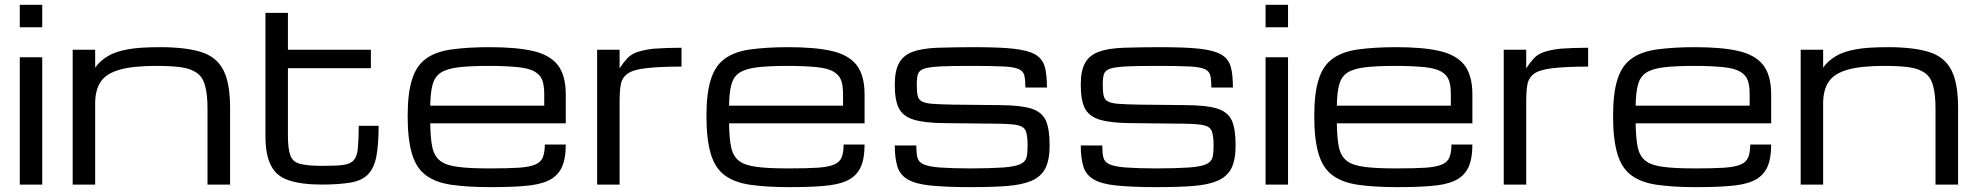

<svg xmlns="http://www.w3.org/2000/svg" viewBox="-20 -770 8249 801"><path d="M62.5 -531.2H156.2V0H62.5ZM62.5 -750H156.2V-656.2H62.5Z M283.2 -562.5H377V-487.8Q397.5 -516.6 429.2 -535.2Q460.4 -554.7 512.2 -564Q560.1 -573.2 648.4 -573.2Q756.8 -573.2 822.8 -551.8Q885.7 -530.8 913.1 -475.1Q939.9 -421.9 939.9 -318.8V0H845.7V-318.8Q845.7 -374 835.9 -411.6Q826.7 -446.8 802.7 -464.8Q779.3 -482.4 737.3 -489.3Q695.3 -495.1 631.8 -495.1Q534.2 -495.1 478.5 -479Q422.4 -462.9 399.9 -428.7Q377 -394 377 -338.9V0H283.2Z M1323.2 0Q1237.8 0 1185.5 -17.6Q1133.3 -34.2 1110.8 -79.1Q1087.4 -123 1087.4 -203.1V-716.3H1181.2V-562.5H1527.3V-485.4H1181.2V-203.1Q1181.2 -148.4 1191.4 -121.6Q1200.7 -94.7 1231.9 -86.4Q1264.2 -78.1 1323.2 -78.1Q1383.3 -78.1 1408.7 -81.5Q1440.9 -85.4 1454.1 -100.1Q1469.2 -115.2 1472.7 -148.9Q1476.6 -190.4 1476.6 -245.1H1559.6Q1559.6 -168.5 1549.8 -115.2Q1539.6 -66.4 1514.2 -41.5Q1488.8 -16.1 1442.4 -8.3Q1391.6 0 1323.2 0Z M2340.3 -167Q2340.3 -104 2321.8 -67.9Q2302.7 -31.7 2264.2 -15.1Q2227.5 1.5 2166 5.9Q2114.3 10.7 2023.4 10.7Q1933.6 10.7 1863.8 1Q1797.4 -8.8 1757.8 -38.1Q1717.3 -67.4 1699.2 -126.5Q1680.7 -188 1680.7 -284.2Q1680.7 -381.8 1698.7 -437.5Q1716.3 -495.1 1756.3 -524.4Q1796.4 -554.2 1861.8 -563.5Q1931.6 -573.2 2021 -573.2Q2132.8 -573.2 2199.7 -558.1Q2270.5 -543 2305.7 -500.5Q2340.3 -457 2340.3 -376V-255.4H1774.9Q1775.9 -192.4 1783.7 -155.3Q1792 -117.7 1816.9 -98.6Q1841.8 -79.6 1891.6 -73.7Q1936 -67.4 2023.4 -67.4Q2097.7 -67.4 2143.6 -70.3Q2188.5 -73.2 2212.9 -83.5Q2236.3 -93.3 2244.6 -113.3Q2252.9 -135.3 2252.9 -167ZM2021 -495.1Q1941.4 -495.1 1893.1 -489.3Q1844.2 -483.4 1818.8 -466.8Q1793.5 -450.2 1784.7 -416.5Q1775.9 -386.2 1774.9 -329.1H2250.5V-376Q2250.5 -413.1 2242.7 -434.6Q2234.9 -457 2210.9 -471.2Q2187.5 -484.9 2142.1 -489.7Q2089.4 -495.1 2021 -495.1Z M2471.2 -562.5H2564.9V-484.9Q2579.6 -507.8 2596.7 -526.4Q2611.8 -543 2638.2 -552.7Q2668 -562.5 2707.5 -566.9Q2760.7 -570.8 2823.2 -570.8V-492.2Q2732.9 -492.2 2673.8 -485.4Q2620.1 -479 2597.7 -462.4Q2574.7 -445.3 2569.8 -417Q2564.9 -392.6 2564.9 -343.8V0H2471.2Z M3586.9 -167Q3586.9 -104 3568.4 -67.9Q3549.3 -31.7 3510.7 -15.1Q3474.1 1.5 3412.6 5.9Q3360.8 10.7 3270 10.7Q3180.2 10.7 3110.4 1Q3043.9 -8.8 3004.4 -38.1Q2963.9 -67.4 2945.8 -126.5Q2927.2 -188 2927.2 -284.2Q2927.2 -381.8 2945.3 -437.5Q2962.9 -495.1 3002.9 -524.4Q3043 -554.2 3108.4 -563.5Q3178.2 -573.2 3267.6 -573.2Q3379.4 -573.2 3446.3 -558.1Q3517.1 -543 3552.2 -500.5Q3586.9 -457 3586.9 -376V-255.4H3021.5Q3022.5 -192.4 3030.3 -155.3Q3038.6 -117.7 3063.5 -98.6Q3088.4 -79.6 3138.2 -73.7Q3182.6 -67.4 3270 -67.4Q3344.2 -67.4 3390.1 -70.3Q3435.1 -73.2 3459.5 -83.5Q3482.9 -93.3 3491.2 -113.3Q3499.5 -135.3 3499.5 -167ZM3267.6 -495.1Q3188 -495.1 3139.6 -489.3Q3090.8 -483.4 3065.4 -466.8Q3040 -450.2 3031.2 -416.5Q3022.5 -386.2 3021.5 -329.1H3497.1V-376Q3497.1 -413.1 3489.3 -434.6Q3481.4 -457 3457.5 -471.2Q3434.1 -484.9 3388.7 -489.7Q3335.9 -495.1 3267.6 -495.1Z M3861.3 3.9Q3799.3 -2.4 3767.1 -21.5Q3735.4 -39.6 3724.1 -74.2Q3712.9 -110.8 3712.9 -163.1H3802.7Q3802.7 -131.8 3807.1 -113.8Q3811.5 -94.2 3832 -85Q3852.5 -75.2 3898.9 -71.3Q3954.6 -67.4 4028.3 -67.4Q4106.4 -67.4 4166 -71.3Q4214.8 -75.2 4236.3 -85Q4257.3 -94.2 4262.7 -113.8Q4267.1 -132.8 4267.1 -164.1Q4267.1 -199.7 4260.3 -221.2Q4253.4 -240.7 4228 -247.1Q4205.6 -252.9 4147 -253.9L3923.3 -256.3Q3836.9 -256.8 3791.5 -271Q3746.6 -284.7 3729.5 -319.3Q3712.9 -352.1 3712.9 -417Q3712.9 -475.1 3731.4 -508.3Q3749.5 -540 3788.6 -554.2Q3825.2 -567.9 3890.1 -570.8Q3975.6 -573.2 4041 -573.2Q4151.4 -573.2 4206.5 -566.9Q4267.1 -560.5 4298.3 -543Q4329.1 -524.9 4338.4 -492.2Q4347.7 -460.9 4347.7 -404.8H4257.8Q4257.8 -436.5 4253.4 -455.1Q4249 -473.1 4230 -481.9Q4208 -490.7 4167.5 -492.7Q4108.9 -495.1 4045.9 -495.1Q3942.4 -495.1 3907.7 -493.2Q3858.4 -490.7 3836.4 -483.9Q3814.9 -476.6 3809.6 -460.9Q3804.7 -446.8 3804.7 -417Q3804.7 -385.7 3808.1 -372.6Q3811 -355.5 3824.7 -347.7Q3839.8 -338.9 3869.6 -336.9Q3901.4 -334.5 3956.1 -333.5L4148.9 -331.5Q4235.8 -331.1 4281.2 -317.4Q4326.2 -303.2 4342.8 -268.1Q4358.9 -232.4 4358.9 -164.1Q4358.9 -103 4341.3 -67.9Q4323.2 -33.2 4284.2 -16.1Q4245.1 1 4181.6 5.9Q4126.5 10.7 4025.9 10.7Q3930.7 10.7 3861.3 3.9Z M4637.2 3.9Q4575.2 -2.4 4543 -21.5Q4511.2 -39.6 4500 -74.2Q4488.8 -110.8 4488.8 -163.1H4578.6Q4578.6 -131.8 4583 -113.8Q4587.4 -94.2 4607.9 -85Q4628.4 -75.2 4674.8 -71.3Q4730.5 -67.4 4804.2 -67.4Q4882.3 -67.4 4941.9 -71.3Q4990.7 -75.2 5012.2 -85Q5033.2 -94.2 5038.6 -113.8Q5043 -132.8 5043 -164.1Q5043 -199.7 5036.1 -221.2Q5029.3 -240.7 5003.9 -247.1Q4981.4 -252.9 4922.9 -253.9L4699.2 -256.3Q4612.8 -256.8 4567.4 -271Q4522.5 -284.7 4505.4 -319.3Q4488.8 -352.1 4488.8 -417Q4488.8 -475.1 4507.3 -508.3Q4525.4 -540 4564.5 -554.2Q4601.1 -567.9 4666 -570.8Q4751.5 -573.2 4816.9 -573.2Q4927.2 -573.2 4982.4 -566.9Q5043 -560.5 5074.2 -543Q5105 -524.9 5114.3 -492.2Q5123.5 -460.9 5123.5 -404.8H5033.7Q5033.7 -436.5 5029.3 -455.1Q5024.9 -473.1 5005.9 -481.9Q4983.9 -490.7 4943.4 -492.7Q4884.8 -495.1 4821.8 -495.1Q4718.3 -495.1 4683.6 -493.2Q4634.3 -490.7 4612.3 -483.9Q4590.8 -476.6 4585.4 -460.9Q4580.6 -446.8 4580.6 -417Q4580.6 -385.7 4584 -372.6Q4586.9 -355.5 4600.6 -347.7Q4615.7 -338.9 4645.5 -336.9Q4677.2 -334.5 4731.9 -333.5L4924.8 -331.5Q5011.7 -331.1 5057.1 -317.4Q5102.1 -303.2 5118.7 -268.1Q5134.8 -232.4 5134.8 -164.1Q5134.8 -103 5117.2 -67.9Q5099.1 -33.2 5060.1 -16.1Q5021 1 4957.5 5.9Q4902.3 10.7 4801.8 10.7Q4706.5 10.7 4637.2 3.9Z M5259.8 -531.2H5353.5V0H5259.8ZM5259.8 -750H5353.5V-656.2H5259.8Z M6122.6 -167Q6122.6 -104 6104 -67.9Q6085 -31.7 6046.4 -15.1Q6009.8 1.5 5948.2 5.9Q5896.5 10.7 5805.7 10.7Q5715.8 10.7 5646 1Q5579.6 -8.8 5540 -38.1Q5499.5 -67.4 5481.4 -126.5Q5462.9 -188 5462.9 -284.2Q5462.9 -381.8 5481 -437.5Q5498.5 -495.1 5538.6 -524.4Q5578.6 -554.2 5644 -563.5Q5713.9 -573.2 5803.2 -573.2Q5915 -573.2 5981.9 -558.1Q6052.7 -543 6087.9 -500.5Q6122.6 -457 6122.6 -376V-255.4H5557.1Q5558.1 -192.4 5565.9 -155.3Q5574.2 -117.7 5599.1 -98.6Q5624 -79.6 5673.8 -73.7Q5718.3 -67.4 5805.7 -67.4Q5879.9 -67.4 5925.8 -70.3Q5970.7 -73.2 5995.1 -83.5Q6018.6 -93.3 6026.9 -113.3Q6035.2 -135.3 6035.2 -167ZM5803.2 -495.1Q5723.6 -495.1 5675.3 -489.3Q5626.5 -483.4 5601.1 -466.8Q5575.7 -450.2 5566.9 -416.5Q5558.1 -386.2 5557.1 -329.1H6032.7V-376Q6032.7 -413.1 6024.9 -434.6Q6017.1 -457 5993.2 -471.2Q5969.7 -484.9 5924.3 -489.7Q5871.6 -495.1 5803.2 -495.1Z M6253.4 -562.5H6347.2V-484.9Q6361.8 -507.8 6378.9 -526.4Q6394 -543 6420.4 -552.7Q6450.2 -562.5 6489.7 -566.9Q6543 -570.8 6605.5 -570.8V-492.2Q6515.1 -492.2 6456.1 -485.4Q6402.3 -479 6379.9 -462.4Q6356.9 -445.3 6352.1 -417Q6347.2 -392.6 6347.2 -343.8V0H6253.4Z M7369.1 -167Q7369.1 -104 7350.6 -67.9Q7331.5 -31.7 7293 -15.1Q7256.3 1.5 7194.8 5.9Q7143.1 10.7 7052.2 10.7Q6962.4 10.7 6892.6 1Q6826.2 -8.8 6786.6 -38.1Q6746.1 -67.4 6728 -126.5Q6709.5 -188 6709.5 -284.2Q6709.5 -381.8 6727.5 -437.5Q6745.1 -495.1 6785.2 -524.4Q6825.2 -554.2 6890.6 -563.5Q6960.4 -573.2 7049.8 -573.2Q7161.6 -573.2 7228.5 -558.1Q7299.3 -543 7334.5 -500.5Q7369.1 -457 7369.1 -376V-255.4H6803.7Q6804.7 -192.4 6812.5 -155.3Q6820.8 -117.7 6845.7 -98.6Q6870.6 -79.6 6920.4 -73.7Q6964.8 -67.4 7052.2 -67.4Q7126.5 -67.4 7172.4 -70.3Q7217.3 -73.2 7241.7 -83.5Q7265.1 -93.3 7273.4 -113.3Q7281.7 -135.3 7281.7 -167ZM7049.8 -495.1Q6970.2 -495.1 6921.9 -489.3Q6873 -483.4 6847.7 -466.8Q6822.3 -450.2 6813.5 -416.5Q6804.7 -386.2 6803.7 -329.1H7279.3V-376Q7279.3 -413.1 7271.5 -434.6Q7263.7 -457 7239.7 -471.2Q7216.3 -484.9 7170.9 -489.7Q7118.2 -495.1 7049.8 -495.1Z M7492.2 -562.5H7585.9V-487.8Q7606.4 -516.6 7638.2 -535.2Q7669.4 -554.7 7721.2 -564Q7769 -573.2 7857.4 -573.2Q7965.8 -573.2 8031.7 -551.8Q8094.7 -530.8 8122.1 -475.1Q8148.9 -421.9 8148.9 -318.8V0H8054.7V-318.8Q8054.7 -374 8044.9 -411.6Q8035.6 -446.8 8011.7 -464.8Q7988.3 -482.4 7946.3 -489.3Q7904.3 -495.1 7840.8 -495.1Q7743.2 -495.1 7687.5 -479Q7631.3 -462.9 7608.9 -428.7Q7585.9 -394 7585.9 -338.9V0H7492.2Z"/></svg>

Font: Michroma+
Style: Regular
Weight: 400
Designer: beogot
Foundry: beogot
Version: Version